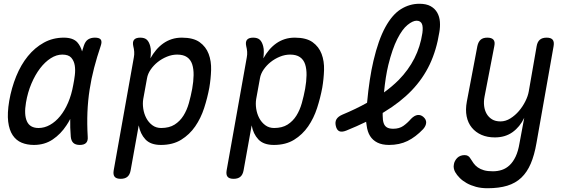

<svg xmlns="http://www.w3.org/2000/svg" viewBox="-20 -760 3040 1020"><path d="M160 10Q124 10 95 -2Q66 -14 47.5 -41.5Q29 -69 23.5 -113.5Q18 -158 29 -224Q41 -293 66 -354.5Q91 -416 128 -461.5Q165 -507 213 -533.5Q261 -560 319 -560Q367 -560 390 -536Q408 -516 416 -487Q420 -501 425 -516Q433 -541 448 -550.5Q463 -560 484 -560Q508 -560 515.5 -549.5Q523 -539 515 -516Q495 -457 480 -399.5Q465 -342 456 -283.5Q447 -225 444.5 -163.5Q442 -102 446 -34Q448 -12 437.5 -1Q427 10 404 10Q381 10 369.5 -1Q358 -12 356 -34Q352 -82 353 -128Q344 -110 333 -94Q303 -48 260 -19Q217 10 160 10ZM185 -80Q216 -80 245.5 -96.5Q275 -113 299.5 -143Q324 -173 342 -215Q360 -257 369 -308Q374 -332 377.5 -360.5Q381 -389 377 -413Q373 -437 358.5 -453.5Q344 -470 311 -470Q280 -470 249.5 -450.5Q219 -431 193 -397Q167 -363 147 -316Q127 -269 118 -215Q107 -151 123 -115.5Q139 -80 185 -80Z M779 -450Q793 -475 810 -495Q827 -515 847.5 -529.5Q868 -544 892.5 -552Q917 -560 946 -560Q1007 -560 1040.5 -536Q1074 -512 1088.5 -473.5Q1103 -435 1101.5 -388Q1100 -341 1092 -294Q1082 -240 1064.5 -186Q1047 -132 1017 -88.5Q987 -45 942.5 -17.5Q898 10 835 10Q780 10 752.5 -19.5Q725 -49 717 -94L674 145Q670 168 657 179Q644 190 621 190Q598 190 589 179Q580 168 584 145L691 -455Q694 -470 693 -485Q692 -500 688 -515Q683 -538 692.5 -549Q702 -560 725 -560Q748 -560 760 -549Q772 -538 778 -515Q782 -501 781.5 -482.5Q781 -464 779 -450ZM921 -470Q894 -470 867 -459Q840 -448 818 -430.5Q796 -413 780.5 -390.5Q765 -368 761 -344L741 -234Q737 -210 741 -183Q745 -156 757 -133Q769 -110 789 -95Q809 -80 836 -80Q879 -80 907.5 -98Q936 -116 954.5 -145.5Q973 -175 983.5 -212.5Q994 -250 1001 -288Q1008 -327 1008.5 -360.5Q1009 -394 1001 -418.5Q993 -443 973.5 -456.5Q954 -470 921 -470Z M1379 -450Q1393 -475 1410 -495Q1427 -515 1447.5 -529.5Q1468 -544 1492.5 -552Q1517 -560 1546 -560Q1607 -560 1640.5 -536Q1674 -512 1688.5 -473.5Q1703 -435 1701.5 -388Q1700 -341 1692 -294Q1682 -240 1664.5 -186Q1647 -132 1617 -88.5Q1587 -45 1542.5 -17.5Q1498 10 1435 10Q1380 10 1352.5 -19.5Q1325 -49 1317 -94L1274 145Q1270 168 1257 179Q1244 190 1221 190Q1198 190 1189 179Q1180 168 1184 145L1291 -455Q1294 -470 1293 -485Q1292 -500 1288 -515Q1283 -538 1292.5 -549Q1302 -560 1325 -560Q1348 -560 1360 -549Q1372 -538 1378 -515Q1382 -501 1381.5 -482.5Q1381 -464 1379 -450ZM1521 -470Q1494 -470 1467 -459Q1440 -448 1418 -430.5Q1396 -413 1380.5 -390.5Q1365 -368 1361 -344L1341 -234Q1337 -210 1341 -183Q1345 -156 1357 -133Q1369 -110 1389 -95Q1409 -80 1436 -80Q1479 -80 1507.5 -98Q1536 -116 1554.5 -145.5Q1573 -175 1583.5 -212.5Q1594 -250 1601 -288Q1608 -327 1608.5 -360.5Q1609 -394 1601 -418.5Q1593 -443 1573.5 -456.5Q1554 -470 1521 -470Z M2228 -74Q2188 -32 2145 -11Q2102 10 2047 10Q2010 10 1985 -2.5Q1960 -15 1946 -37.5Q1932 -60 1928 -92Q1926 -102 1925 -113Q1876 -89 1819 -66Q1796 -57 1782.5 -63Q1769 -69 1764 -91Q1759 -112 1767.5 -126.5Q1776 -141 1799 -151Q1871 -181 1930 -214Q1942 -344 1964 -437Q1990 -548 2027 -615.5Q2064 -683 2110 -711.5Q2156 -740 2208 -740Q2245 -740 2268 -727Q2291 -714 2303 -692.5Q2315 -671 2317 -644Q2319 -617 2314 -589Q2299 -494 2263 -418Q2227 -342 2167 -279.5Q2107 -217 2021 -165Q2017 -163 2013 -160V-146Q2013 -122 2018 -106.5Q2023 -91 2035 -83.5Q2047 -76 2069 -76Q2101 -76 2122.5 -91Q2144 -106 2164 -129Q2182 -147 2198.5 -149Q2215 -151 2229 -139Q2245 -125 2244 -108Q2243 -91 2228 -74ZM2020 -269Q2063 -300 2098 -335Q2150 -388 2181.5 -450Q2213 -512 2224 -585Q2226 -600 2225.5 -612.5Q2225 -625 2221.5 -633Q2218 -641 2211 -645.5Q2204 -650 2193 -650Q2173 -650 2145 -627.5Q2117 -605 2090.5 -552.5Q2064 -500 2043 -415Q2028 -353 2020 -269Z M2740 0 2765 -134Q2742 -86 2703 -58Q2664 -30 2609 -30Q2569 -30 2538 -43.5Q2507 -57 2486.5 -82Q2466 -107 2459 -142Q2452 -177 2460 -220L2516 -515Q2521 -538 2533.5 -549Q2546 -560 2569 -560Q2592 -560 2601.5 -549Q2611 -538 2606 -515L2554 -246Q2549 -220 2552 -196.5Q2555 -173 2565.5 -155Q2576 -137 2594 -126Q2612 -115 2639 -115Q2666 -115 2691.5 -131Q2717 -147 2737 -170.5Q2757 -194 2771 -222Q2785 -250 2789 -274L2831 -515Q2835 -538 2848 -549Q2861 -560 2884 -560Q2907 -560 2916 -549Q2925 -538 2921 -515L2830 0Q2819 64 2799.5 109.5Q2780 155 2749.5 184Q2719 213 2675 226.5Q2631 240 2570 240Q2536 240 2508.5 232.5Q2481 225 2459.5 213Q2438 201 2422.5 185.5Q2407 170 2398 154Q2393 145 2391 134.5Q2389 124 2391 115Q2392 105 2397 95.5Q2402 86 2409 79Q2416 72 2426 68Q2436 64 2448 64Q2459 64 2466.5 68.5Q2474 73 2479 82Q2487 95 2496 107.5Q2505 120 2518.5 129.5Q2532 139 2551 144.5Q2570 150 2598 150Q2624 150 2646.5 142.5Q2669 135 2687.5 117.5Q2706 100 2719.5 71.5Q2733 43 2740 0Z"/></svg>

Font: Maple Mono NL
Style: Italic
Weight: 400
Italic angle: -10°
Monospace: yes
Designer: subframe7536
Version: Version 7.000